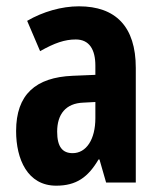

<svg xmlns="http://www.w3.org/2000/svg" viewBox="-20 -578 509 608"><path d="M230 -558C175 -558 116 -541 66 -512L107 -416C153 -442 185 -453 220 -453C263 -453 282 -421 282 -370V-341L210 -338C93 -333 31 -279 31 -163C31 -74 67 10 158 10C222 10 259 -17 292 -73H295L316 0H410V-363C410 -494 346 -558 230 -558ZM244 -253 282 -255V-204C282 -136 253 -93 210 -93C178 -93 161 -113 161 -161C161 -216 188 -251 244 -253Z"/></svg>

Font: Noto Sans Gurmukhi UI ExtraCondensed
Style: Bold
Weight: 700
Width: 2
Designer: Jelle Bosma - Monotype Design Team
Foundry: Monotype Imaging Inc.
Version: Version 2.004